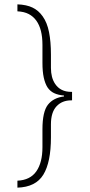

<svg xmlns="http://www.w3.org/2000/svg" viewBox="-20 -732 414 882"><path d="M60 130V98Q118.5 95.5 146.8 55.2Q175 15 175 -56V-138Q175 -219 200.2 -251Q225.5 -283 274 -289V-293Q247 -295.5 228.5 -304.2Q210 -313 198 -331Q187 -348.5 181 -375.8Q175 -403 175 -444V-526Q175 -598 147 -637Q133 -656.5 112 -667.5Q91 -678.5 60 -680V-712Q102 -710.5 129.8 -697Q157.5 -683.5 176 -657Q196.5 -628.5 205.2 -584.5Q214 -540.5 214 -481V-420Q214 -375.5 233 -347Q257.5 -310 307 -310H311V-271H307Q265 -271 239.5 -243.5Q214 -216 214 -161V-101Q214 13.5 179 70.5Q144 127.5 60 130Z"/></svg>

Font: Overpass Thin
Style: Regular
Weight: 250
Designer: Delve Withrington, Dave Bailey, Thomas Jockin
Foundry: Delve Fonts LLC
Version: Version 4.000